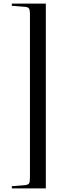

<svg xmlns="http://www.w3.org/2000/svg" viewBox="-20 -832 378 1064"><path d="M46 212 45 200 118 194Q136 192 141 184.5Q146 177 146 150V-751Q146 -777 140.5 -785Q135 -793 118 -794L45 -800L46 -812H234V212Z"/></svg>

Font: Literata 72pt Medium
Style: Regular
Weight: 500
Designer: Latin by Veronika Burian and Jose Scaglione. Greek by Irene Vlachou. Cyrillic by Vera Evstafieva.
Foundry: TypeTogether
Version: Version 3.002